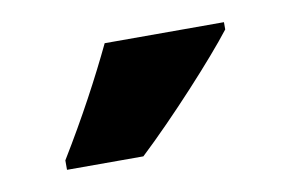

<svg xmlns="http://www.w3.org/2000/svg" viewBox="-35 -816 393 260"><g transform="rotate(-10 162.0 -686.0)"><path d="M284 -756V-766H120C99 -722 73 -673 40 -619V-606H145C193 -651 257 -721 284 -756Z"/></g></svg>

Font: Noto Sans Lao UI ExtCond ExtBd
Style: Regular
Weight: 800
Width: 2
Designer: Monotype Design Team
Foundry: Monotype Imaging Inc.
Version: Version 2.000